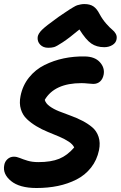

<svg xmlns="http://www.w3.org/2000/svg" viewBox="-31 -879 599 952"><path d="M208 -642.1Q183.1 -642.1 168.2 -657.7Q153.3 -673.3 155.8 -695.8Q158.2 -711.9 176.5 -730.5Q194.8 -749 258.8 -794.9Q269 -801.8 288.8 -815.2Q308.6 -828.6 314.5 -832.3Q320.3 -835.9 333 -843.5Q345.7 -851.1 352.1 -853Q358.4 -855 367.9 -856.9Q377.4 -858.9 387.2 -858.9Q415 -858.9 432.1 -847.4Q449.2 -835.9 462.9 -809.1Q477.1 -782.7 495.4 -762Q513.7 -741.2 525.1 -732.2Q536.6 -723.1 543.2 -711.2Q549.8 -699.2 546.9 -684.1Q543.9 -666.5 526.4 -655.8Q508.8 -645 485.8 -645Q448.2 -645 421.6 -663.3Q395 -681.6 362.8 -732.9Q312 -690.4 280.5 -669.7Q249 -648.9 237.1 -645.5Q225.1 -642.1 208 -642.1ZM149.9 53.2Q65.9 53.2 23.4 18.3Q-19 -16.6 -9.8 -61Q-6.8 -78.1 6.3 -90.1Q19.5 -102.1 38.1 -102.1Q51.8 -102.1 67.6 -95.5Q83.5 -88.9 106.2 -82Q128.9 -75.2 159.2 -75.2Q222.2 -75.2 262.7 -91.8Q303.2 -108.4 336.9 -147.9Q330.1 -163.1 309.6 -176.8Q289.1 -190.4 262.9 -201.4Q236.8 -212.4 206.8 -224.6Q176.8 -236.8 149.9 -252.9Q123 -269 102.3 -288.6Q81.5 -308.1 72.5 -337.4Q63.5 -366.7 70.8 -402.8Q81.1 -455.1 112.8 -494.6Q144.5 -534.2 189.7 -556.6Q234.9 -579.1 285.2 -589.6Q335.4 -600.1 389.2 -599.1Q439 -598.6 464.1 -570.8Q489.3 -543 482.9 -508.8Q478.5 -486.8 465.1 -474.9Q451.7 -462.9 431.2 -462.9Q424.3 -462.9 405.8 -464.8Q387.2 -466.8 373 -466.8Q239.7 -466.8 190.9 -383.8Q195.8 -366.2 215.3 -352.1Q234.9 -337.9 261.2 -327.4Q287.6 -316.9 318.1 -305.9Q348.6 -294.9 376.7 -280.5Q404.8 -266.1 426.5 -247.8Q448.2 -229.5 457.8 -200.4Q467.3 -171.4 460 -134.8Q449.7 -85 420.4 -47.9Q391.1 -10.7 348.4 11Q305.7 32.7 256.1 43Q206.5 53.2 149.9 53.2Z"/></svg>

Font: Shantell Sans Irregular
Style: Italic
Weight: 600
Italic angle: -11.31°
Designer: Stephen Nixon, Anya Danilova, Shantell Martin
Foundry: Arrow Type
Version: Version 1.006;[9816181b4]